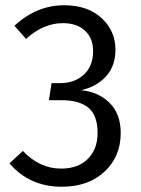

<svg xmlns="http://www.w3.org/2000/svg" viewBox="-20 -698 536 730"><path d="M224 -678Q314 -678 366.5 -629Q419 -580 419 -509Q419 -447 383 -407.5Q347 -368 288 -355Q354 -349 396.5 -307Q439 -265 439 -192Q439 -103 377.5 -45.5Q316 12 215 12Q92 12 16 -77L67 -124Q131 -57 212 -57Q277 -57 314 -94Q351 -131 351 -192Q351 -260 316 -288.5Q281 -317 215 -317H166L176 -382H210Q263 -382 298.5 -414Q334 -446 334 -504Q334 -553 303 -581.5Q272 -610 219 -610Q145 -610 79 -550L35 -600Q119 -678 224 -678Z"/></svg>

Font: FiraGO Book
Style: Regular
Weight: 350
Designer: bBox Type
Foundry: bBox Type GmbH
Version: Version 1.001;PS 001.001;hotconv 1.0.88;makeotf.lib2.5.64775